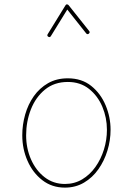

<svg xmlns="http://www.w3.org/2000/svg" viewBox="-20 -854 606 875"><path d="M289.1 -497.1Q352.5 -497.1 395.8 -462.4Q439 -427.7 461.4 -374Q483.9 -320.3 483.9 -262.7Q483.9 -214.4 469.5 -167.5Q455.1 -120.6 428.2 -82.5Q401.4 -44.4 362.8 -21.7Q324.2 1 275.9 1Q216.8 1 173.1 -32.7Q129.4 -66.4 105.5 -120.8Q81.5 -175.3 81.5 -237.3Q81.5 -285.6 94.7 -332Q107.9 -378.4 134 -415.5Q160.2 -452.6 199 -474.9Q237.8 -497.1 289.1 -497.1ZM289.1 -480.5Q227.5 -480.5 185.1 -445.8Q142.6 -411.1 120.8 -355.5Q99.1 -299.8 99.1 -237.3Q99.1 -178.2 121.3 -127.7Q143.6 -77.1 183.3 -46.4Q223.1 -15.6 275.9 -15.6Q319.3 -15.6 354.5 -36.6Q389.6 -57.6 414.8 -93Q439.9 -128.4 453.6 -172.4Q467.3 -216.3 467.3 -262.7Q467.3 -317.9 446.3 -367.7Q425.3 -417.5 385.5 -449Q345.7 -480.5 289.1 -480.5ZM200.2 -686.5Q192.9 -690.9 197.3 -698.2L278.3 -829.6Q280.8 -834.5 285.6 -834Q290.5 -833.5 292.5 -830.6L386.2 -712.9Q391.6 -706.5 384.8 -700.7Q378.4 -695.3 372.6 -702.1L286.6 -810.5L211.9 -689.5Q207.5 -682.1 200.2 -686.5Z"/></svg>

Font: Mikhak-FD Thin
Style: Regular
Weight: 100
Designer: Amin Abedi
Version: Version 3.2